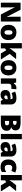

<svg xmlns="http://www.w3.org/2000/svg" viewBox="3042 -3842 810 6934"><g transform="rotate(90 3447.0 -375.0)"><path d="M584.5 -713.9H756.8V0H503.4L242.7 -502.9H238.8Q238.8 -502.4 240.5 -482.7Q242.2 -462.9 243.2 -439.9Q244.6 -412.1 246.1 -380.6Q247.6 -349.1 247.6 -321.8V0H76.7V-713.9H328.6L588.9 -217.8H591.8Q591.8 -218.3 590.6 -237.5Q589.4 -256.8 588.4 -279.3Q584.5 -336.9 584.5 -391.1Z M1427.7 -277.8Q1427.7 -139.2 1353.8 -64.7Q1279.8 9.8 1150.9 9.8Q1071.3 9.8 1008.8 -23.9Q946.8 -57.1 911.4 -121.6Q876 -186 876 -277.8Q876 -415 950 -489Q1023.9 -563 1153.8 -563Q1234.4 -563 1295.4 -530.3Q1356.9 -497.6 1392.3 -433.8Q1427.7 -370.1 1427.7 -277.8ZM1069.8 -277.8Q1069.8 -207 1088.9 -169.4Q1107.9 -131.8 1152.8 -131.8Q1196.8 -131.8 1215.3 -169.4Q1233.9 -207 1233.9 -277.8Q1233.9 -348.1 1215.3 -384.5Q1196.8 -420.9 1151.9 -420.9Q1107.9 -420.9 1088.9 -384.5Q1069.8 -348.1 1069.8 -277.8Z M1536.6 0V-759.8H1728.5V-460.9Q1728.5 -426.8 1725.6 -386Q1722.7 -345.2 1717.8 -311H1721.7Q1721.7 -311 1724.1 -314.7Q1726.6 -318.4 1731.4 -326.2Q1741.2 -340.8 1754.9 -360.8Q1768.6 -380.9 1780.8 -397L1904.8 -553.2H2117.7L1925.8 -317.9L2129.4 0H1911.6L1790.5 -198.2L1728.5 -150.9V0Z M2703.1 -277.8Q2703.1 -139.2 2629.2 -64.7Q2555.2 9.8 2426.3 9.8Q2346.7 9.8 2284.2 -23.9Q2222.2 -57.1 2186.8 -121.6Q2151.4 -186 2151.4 -277.8Q2151.4 -415 2225.3 -489Q2299.3 -563 2429.2 -563Q2509.8 -563 2570.8 -530.3Q2632.3 -497.6 2667.7 -433.8Q2703.1 -370.1 2703.1 -277.8ZM2345.2 -277.8Q2345.2 -207 2364.3 -169.4Q2383.3 -131.8 2428.2 -131.8Q2472.2 -131.8 2490.7 -169.4Q2509.3 -207 2509.3 -277.8Q2509.3 -348.1 2490.7 -384.5Q2472.2 -420.9 2427.2 -420.9Q2383.3 -420.9 2364.3 -384.5Q2345.2 -348.1 2345.2 -277.8Z M3146 -563Q3160.6 -563 3179.2 -560.5Q3187.5 -559.6 3193.8 -558.6Q3200.2 -557.6 3204.1 -557.1L3187 -377Q3177.2 -378.9 3162.6 -380.9Q3147.9 -382.8 3122.1 -382.8Q3099.1 -382.8 3070.3 -376Q3042 -369.1 3022.5 -345.5Q3002.9 -321.8 3002.9 -272V0H2812V-553.2H2954.1L2983.9 -464.8H2993.2Q3016.1 -505.9 3057.6 -534.4Q3099.1 -563 3146 -563Z M3530.3 -563Q3635.3 -563 3694.3 -511Q3753.4 -459 3753.4 -362.8V0H3621.6L3584.5 -73.2H3580.6Q3568.4 -58.6 3556.6 -46.6Q3544.9 -34.7 3532.7 -25.4Q3487.3 9.8 3398.4 9.8Q3326.7 9.8 3278.6 -34.2Q3230.5 -78.1 3230.5 -168.9Q3230.5 -257.8 3292 -301Q3353.5 -344.2 3470.7 -349.1L3562.5 -352.1V-359.9Q3562.5 -397 3544.4 -412.6Q3526.4 -428.2 3495.6 -428.2Q3462.4 -428.2 3422.4 -416.5Q3382.3 -404.8 3341.3 -387.2L3286.6 -513.2Q3382.8 -563 3530.3 -563ZM3563.5 -204.1V-247.1L3519.5 -245.1Q3466.3 -243.2 3445.3 -226.6Q3424.3 -210 3424.3 -180.2Q3424.3 -151.9 3439.5 -138.4Q3454.6 -125 3479.5 -125Q3514.6 -125 3539.1 -147Q3563.5 -168.9 3563.5 -204.1Z M4431.6 0H4153.8V-713.9H4402.8Q4556.6 -713.9 4623.3 -668Q4689.9 -622.1 4689.9 -536.1Q4689.9 -489.3 4672.9 -456.5Q4655.8 -423.8 4630.4 -405Q4605 -386.2 4577.6 -378.9V-374Q4608.4 -365.7 4636.2 -349.6Q4665 -333 4684.3 -299.6Q4703.6 -266.1 4703.6 -209Q4703.6 -111.8 4630.6 -55.9Q4557.6 0 4431.6 0ZM4400.9 -567.9H4346.7V-439.9H4404.8Q4452.6 -439.9 4472.2 -460Q4491.7 -480 4491.7 -507.8Q4491.7 -567.9 4400.9 -567.9ZM4410.6 -298.8H4346.7V-148.9H4415Q4464.8 -148.9 4484.9 -170.4Q4504.9 -191.9 4504.9 -225.1Q4504.9 -253.9 4484.9 -276.4Q4464.8 -298.8 4410.6 -298.8Z M4816.9 -759.8H5007.8V0H4816.9Z M5409.2 -563Q5514.2 -563 5573.2 -511Q5632.3 -459 5632.3 -362.8V0H5500.5L5463.4 -73.2H5459.5Q5447.3 -58.6 5435.5 -46.6Q5423.8 -34.7 5411.6 -25.4Q5366.2 9.8 5277.3 9.8Q5205.6 9.8 5157.5 -34.2Q5109.4 -78.1 5109.4 -168.9Q5109.4 -257.8 5170.9 -301Q5232.4 -344.2 5349.6 -349.1L5441.4 -352.1V-359.9Q5441.4 -397 5423.3 -412.6Q5405.3 -428.2 5374.5 -428.2Q5341.3 -428.2 5301.3 -416.5Q5261.2 -404.8 5220.2 -387.2L5165.5 -513.2Q5261.7 -563 5409.2 -563ZM5442.4 -204.1V-247.1L5398.4 -245.1Q5345.2 -243.2 5324.2 -226.6Q5303.2 -210 5303.2 -180.2Q5303.2 -151.9 5318.4 -138.4Q5333.5 -125 5358.4 -125Q5393.6 -125 5418 -147Q5442.4 -168.9 5442.4 -204.1Z M6014.2 9.8Q5888.2 9.8 5813.2 -58.1Q5738.3 -126 5738.3 -273.9Q5738.3 -374.5 5776.4 -438Q5814.5 -502 5879.9 -532.5Q5945.3 -563 6029.3 -563Q6080.1 -563 6125.7 -551.5Q6171.4 -540 6210.4 -521L6154.3 -379.9Q6120.1 -395 6090.1 -404.1Q6060.1 -413.1 6029.3 -413.1Q5986.3 -413.1 5959.2 -379.2Q5932.1 -345.2 5932.1 -274.9Q5932.1 -203.1 5959.2 -172.6Q5986.3 -142.1 6030.3 -142.1Q6071.3 -142.1 6112.8 -155Q6154.3 -168 6191.4 -190.9V-39.1Q6156.2 -16.1 6113.8 -3.2Q6071.3 9.8 6014.2 9.8Z M6300.8 0V-759.8H6492.7V-460.9Q6492.7 -426.8 6489.7 -386Q6486.8 -345.2 6481.9 -311H6485.8Q6485.8 -311 6488.3 -314.7Q6490.7 -318.4 6495.6 -326.2Q6505.4 -340.8 6519 -360.8Q6532.7 -380.9 6544.9 -397L6668.9 -553.2H6881.8L6689.9 -317.9L6893.6 0H6675.8L6554.7 -198.2L6492.7 -150.9V0Z"/></g></svg>

Font: Nokora Black
Style: Regular
Weight: 900
Designer: Danh Hong
Version: Version 8.000; ttfautohint (v1.8.3)